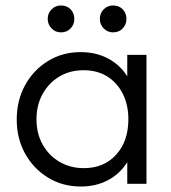

<svg xmlns="http://www.w3.org/2000/svg" viewBox="-20 -670 625 700"><path d="M275 10Q208 10 155 -22.5Q102 -55 71.5 -110Q41 -165 41 -234Q41 -304 71.5 -359.5Q102 -415 155 -447.5Q208 -480 274 -480Q328 -480 370.5 -458.5Q413 -437 439.5 -398.5Q466 -360 472 -309V-162Q466 -111 439.5 -72Q413 -33 370.5 -11.5Q328 10 275 10ZM286 -57Q359 -57 403.5 -106Q448 -155 448 -235Q448 -288 427.5 -328.5Q407 -369 370.5 -391.5Q334 -414 285 -414Q235 -414 196.5 -391Q158 -368 135.5 -327.5Q113 -287 113 -235Q113 -183 135.5 -143Q158 -103 197 -80Q236 -57 286 -57ZM444 0V-126L458 -242L444 -355V-470H514V0ZM202 -552Q182 -552 168 -566.5Q154 -581 154 -601Q154 -622 168 -636Q182 -650 202 -650Q224 -650 237.5 -636Q251 -622 251 -601Q251 -581 237.5 -566.5Q224 -552 202 -552ZM392 -552Q372 -552 358 -566.5Q344 -581 344 -601Q344 -622 358 -636Q372 -650 392 -650Q414 -650 427.5 -636Q441 -622 441 -601Q441 -581 427.5 -566.5Q414 -552 392 -552Z"/></svg>

Font: Outfit Thin Light
Style: Regular
Weight: 300
Version: Version 1.100;gftools[0.9.27]